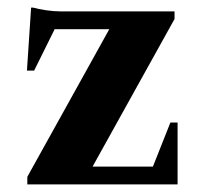

<svg xmlns="http://www.w3.org/2000/svg" viewBox="-20 -486 542 506"><path d="M52 0V-20L268 -409H124L70 -300H51L62 -466H67Q81 -462 101.5 -459Q122 -456 139 -456H440V-436L224 -47H383L429 -163H448V0Z"/></svg>

Font: Spectral
Style: Bold
Weight: 700
Designer: Jean-Baptiste Levee
Foundry: Production Type
Version: Version 2.001